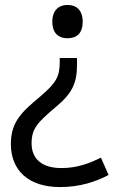

<svg xmlns="http://www.w3.org/2000/svg" viewBox="-20 -566 474 778"><path d="M315 -478C315 -526 289 -546 253 -546C220 -546 192 -526 192 -478C192 -429 220 -411 253 -411C289 -411 315 -429 315 -478ZM292 -304V-331H222V-314C222 -257 209 -231 142 -174C70 -114 24 -73 24 17C24 125 96 192 223 192C303 192 367 171 420 143L389 73C343 95 295 115 229 115C151 115 108 79 108 15C108 -45 131 -69 208 -134C273 -189 292 -229 292 -304Z"/></svg>

Font: Noto Sans Elbasan
Style: Regular
Weight: 400
Designer: Monotype Design Team
Foundry: Monotype Imaging Inc.
Version: Version 2.004